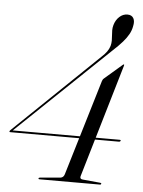

<svg xmlns="http://www.w3.org/2000/svg" viewBox="-56 -747 587 789"><g transform="rotate(5 238.0 -353.0)"><path d="M357 -424.5Q358 -427.5 359.5 -430.2Q361 -433 364.5 -436L434 -496Q437 -498.5 438.2 -499.5Q439.5 -500.5 440.5 -500.5Q442 -500.5 442.2 -499.5Q442.5 -498.5 442 -496L304 -28Q302 -22.5 304.5 -18.8Q307 -15 313.5 -14.5L387 -7.5Q389.5 -7 390.5 -6Q391.5 -5 391 -3.5Q390.5 -2 389.5 -1Q388.5 0 385.5 0H136.5Q134 0 133 -0.8Q132 -1.5 132.5 -3.5Q133 -5.5 134.2 -6.2Q135.5 -7 138 -7L222.5 -14.5Q228.5 -15.5 232.5 -19.2Q236.5 -23 238.5 -29.5ZM348.5 -526Q360 -536.5 368 -547.5Q376 -558.5 380 -571.5Q383 -583 383 -593.8Q383 -604.5 382 -615Q381 -625.5 381 -636.2Q381 -647 384 -657.5Q390 -679 404.8 -692.5Q419.5 -706 438 -706Q455.5 -706 462.8 -693.5Q470 -681 465 -659.5Q462 -642.5 453.2 -626.8Q444.5 -611 429.5 -593.8Q414.5 -576.5 391 -555L4 -185L3 -190.5H451Q453 -190.5 454.2 -189.8Q455.5 -189 455 -187Q454.5 -185 452.8 -183.8Q451 -182.5 448.5 -182.5H-0.5Q-2.5 -182.5 -3.2 -183.8Q-4 -185 -3.5 -185.5Q-3 -187 -2.2 -188.2Q-1.5 -189.5 0 -191Z"/></g></svg>

Font: Fraunces 120pt Light
Style: Italic
Weight: 300
Italic angle: -16°
Version: Version 1.000;[b76b70a41]